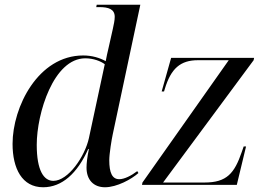

<svg xmlns="http://www.w3.org/2000/svg" viewBox="-20 -780 1121 810"><path d="M162 10C241 10 306 -48 352 -151H355C348 -118 345 -90 345 -73C345 -21 375 10 423 10C473 10 535 -24 564 -50L559 -58C534 -39 505 -24 483 -24C453 -24 441 -52 441 -104C441 -131 451 -193 456 -215L572 -760H388L386 -750H399C437 -750 464 -742 464 -709C464 -694 460 -677 456 -658L438 -578C433 -556 429 -540 426 -522C401 -536 368 -546 331 -546C141 -546 33 -329 33 -173C33 -69 73 10 162 10ZM579 0H979L1018 -162H1008L1000 -139C969 -49 937 -10 843 -10H668L1050 -526L1052 -536H702L662 -394H672L675 -404C701 -491 741 -526 815 -526H945L581 -10ZM205 -17C165 -17 135 -60 135 -169C135 -302 206 -534 340 -534C374 -534 405 -522 422 -509L355 -197C338 -120 268 -17 205 -17Z"/></svg>

Font: Noto Serif Display
Style: Italic
Weight: 400
Italic angle: -12°
Designer: Monotype Design Team
Foundry: Monotype Imaging Inc.
Version: Version 2.009